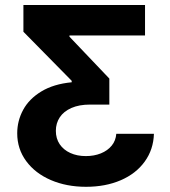

<svg xmlns="http://www.w3.org/2000/svg" viewBox="-20 -550 672 757"><path d="M319.3 186.5Q242.2 186.5 180.4 159.9Q118.7 133.3 83.3 85.2Q47.9 37.1 47.9 -24.4Q47.9 -73.7 71.3 -116.9Q94.7 -160.2 143.1 -189.5Q191.4 -218.8 262.7 -225.6V-231.4L72.3 -424.8V-530.3H551.8V-410.2H253.9V-405.3L411.1 -240.2V-137.7H335Q292 -137.7 261.5 -124.3Q231 -110.8 215.6 -87.4Q200.2 -64 200.2 -34.2Q200.2 -3.9 215.3 18.6Q230.5 41 257.3 53.2Q284.2 65.4 318.4 65.4Q351.1 65.4 377.7 54.7Q404.3 43.9 420.4 24.2Q436.5 4.4 438.5 -22.5H586.9Q585 39.6 550.5 87.2Q516.1 134.8 456.1 160.6Q396 186.5 319.3 186.5Z"/></svg>

Font: Pretendard
Style: Bold
Weight: 700
Designer: Base glyphs from Inter by Rasmus Andersson; Hangeul glyphs from Noto Sans CJK(Source Han Sans) by Jang Soo-young and Kan
Foundry: Kil Hyung-jin
Version: Version 1.309